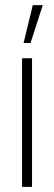

<svg xmlns="http://www.w3.org/2000/svg" viewBox="-20 -732 210 752"><path d="M72.3 -563.5 108.4 -711.9H147.5L99.6 -563.5ZM66.4 0V-503.9H105.5V0Z"/></svg>

Font: Post No Bills Jaffna Light
Style: Regular
Weight: 300
Designer: Kosala Senevirathne, Siva Puranthara, Lasantha Premarathna, Tharique Azeez
Foundry: Mooniak
Version: Version 1.220 ; ttfautohint (v1.6)